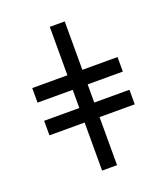

<svg xmlns="http://www.w3.org/2000/svg" viewBox="-139 -857 829 954"><g transform="rotate(-20 275.5 -380.0)"><path d="M236 0H315V-254H501V-331H315V-427H501V-504H315V-760H236V-504H50V-427H236V-331H50V-254H236Z"/></g></svg>

Font: Noto Serif Medium
Style: Regular
Weight: 500
Designer: Monotype Design Team
Foundry: Monotype Imaging Inc.
Version: Version 2.013